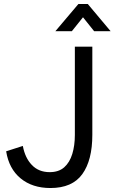

<svg xmlns="http://www.w3.org/2000/svg" viewBox="-20 -935 577 967"><path d="M234 12Q143 12 84 -36.5Q25 -85 11 -173L95 -200Q106 -140 140.5 -104Q175 -68 230 -68Q276 -68 303.5 -92.5Q331 -117 344 -159.5Q357 -202 357 -255V-700H445V-256Q445 -128 394.5 -58Q344 12 234 12ZM259 -778 375 -915H422L537 -778H454L370 -883H426L342 -778Z"/></svg>

Font: Inclusive Sans
Style: Regular
Weight: 400
Designer: Olivia King
Foundry: Olivia King
Version: Version 2.004